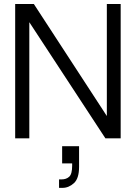

<svg xmlns="http://www.w3.org/2000/svg" viewBox="-20 -670 658 930"><path d="M497.5 -650.5H564.5V0H490.5L122 -562.5V0H53.5V-650.5H144L497.5 -108ZM281 38H363V138.5Q363 194.5 338 217.2Q313 240 282.5 240H266V199H278Q301 199 315.2 186Q329.5 173 329.5 132.5V121.5H281Z"/></svg>

Font: Overused Grotesk Book
Style: Regular
Weight: 375
Version: Version 0.004